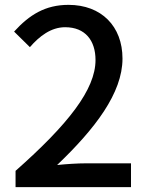

<svg xmlns="http://www.w3.org/2000/svg" viewBox="-20 -770 610 790"><path d="M44 0H519V-98H335C299 -98 253 -95 215 -91C371 -240 484 -387 484 -529C484 -662 397 -750 262 -750C166 -750 101 -709 38 -640L103 -576C142 -621 190 -658 248 -658C331 -658 373 -603 373 -523C373 -402 261 -259 44 -67Z"/></svg>

Font: DAIFUKU Sans JP Medium
Style: Regular
Weight: 500
Designer: Original font ‘Source Han Sans JP’ : Ryoko NISHIZUKA  (kana, bopomofo & ideographs); Paul D. Hunt (Latin, Greek & Cyrill
Foundry: Daifuku
Version: Version 1.000